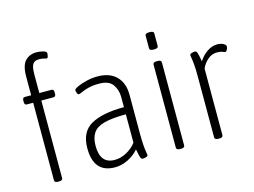

<svg xmlns="http://www.w3.org/2000/svg" viewBox="-102 -932 1472 1114"><g transform="rotate(-15 634.5 -374.5)"><path d="M121 2Q99 2 99 -12V-478H61Q47 -478 47 -496V-505Q47 -523 61 -523H99V-634Q99 -702 125 -729Q151 -756 193 -756Q211 -756 232 -750.5Q253 -745 253 -734Q253 -728 250.5 -717Q248 -706 242 -706Q236 -706 225.5 -709.5Q215 -713 197 -713Q170 -713 159 -696.5Q148 -680 148 -632V-523H221Q235 -523 235 -505V-496Q235 -478 221 -478H148V-12Q148 2 126 2Z M462 7Q334 7 334 -141Q334 -240 403 -278.5Q472 -317 601 -317V-379Q601 -421 578 -453.5Q555 -486 497 -486Q458 -486 431.5 -479Q405 -472 389.5 -464.5Q374 -457 368 -457Q362 -457 358 -467.5Q354 -478 354 -485Q354 -492 376.5 -502.5Q399 -513 432 -521Q465 -529 498 -529Q571 -529 611 -489Q651 -449 651 -378V-149Q651 -98 653.5 -70.5Q656 -43 658.5 -31Q661 -19 661 -14Q661 -7 650.5 -3.5Q640 0 631 0Q621 0 617 -10.5Q613 -21 605 -62Q580 -32 541 -12.5Q502 7 462 7ZM471 -35Q508 -35 543.5 -54.5Q579 -74 601 -104V-274Q519 -274 471.5 -261.5Q424 -249 404 -220Q384 -191 384 -142Q384 -35 471 -35Z M853 2Q831 2 831 -12V-511Q831 -525 853 -525H859Q881 -525 881 -511V-12Q881 2 859 2ZM856 -595Q830 -595 830 -609V-685Q830 -699 856 -699Q882 -699 882 -685V-609Q882 -595 856 -595Z M1083 2Q1061 2 1061 -12V-373Q1061 -424 1058.5 -451Q1056 -478 1053.5 -490.5Q1051 -503 1051 -509Q1051 -515 1061.5 -518.5Q1072 -522 1081 -522Q1091 -522 1095 -511Q1099 -500 1107 -457Q1128 -490 1157.5 -509.5Q1187 -529 1218 -529Q1238 -529 1253.5 -521Q1269 -513 1269 -503Q1269 -493 1263.5 -483.5Q1258 -474 1253 -474Q1248 -474 1236.5 -479Q1225 -484 1203 -484Q1173 -484 1148.5 -463Q1124 -442 1111 -412V-12Q1111 2 1089 2Z"/></g></svg>

Font: Asap Condensed ExtraLight
Style: Regular
Weight: 200
Width: 3
Designer: Pablo Cosgaya
Foundry: Omnibus-Type
Version: Version 3.001; ttfautohint (v1.8.4.7-5d5b)